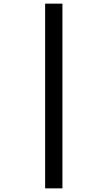

<svg xmlns="http://www.w3.org/2000/svg" viewBox="-20 -819 591 1055"><path d="M228 -799V216H323V-799Z"/></svg>

Font: Noto Sans Sinhala UI Condensed SemiBold
Style: Regular
Weight: 600
Width: 3
Designer: Jelle Bosma - Monotype Design Team
Foundry: Monotype Imaging Inc.
Version: Version 2.006